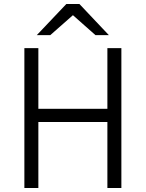

<svg xmlns="http://www.w3.org/2000/svg" viewBox="-20 -941 730 961"><path d="M102 0V-700H172V-396.5H517.5V-700H587.5V0H517.5V-330.5H172V0ZM164 -765 312 -921H377.5L525 -765H458L345 -865L231.5 -765Z"/></svg>

Font: Overpass Light
Style: Regular
Weight: 300
Designer: Delve Withrington, Dave Bailey, Thomas Jockin
Foundry: Delve Fonts LLC
Version: Version 4.000; ttfautohint (v1.8.3)